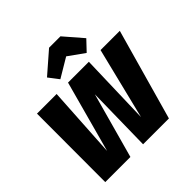

<svg xmlns="http://www.w3.org/2000/svg" viewBox="-239 -1176 1382 1382"><g transform="rotate(-45 452.5 -485.0)"><path d="M709 0H446L455 -500L317 0H61L62 -696H262L229 -149L378 -696H590L574 -149L709 -696H905ZM297 -829 459 -970H575L697 -829L624 -752L502 -839L356 -752Z"/></g></svg>

Font: FiraGO Heavy
Style: Italic
Weight: 900
Italic angle: -8°
Designer: bBox Type GmbH
Foundry: bBox Type GmbH
Version: Version 1.001